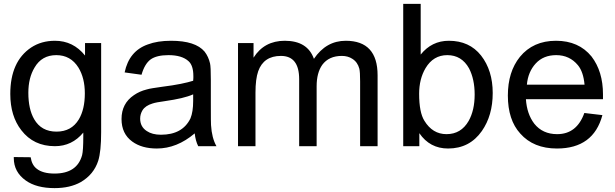

<svg xmlns="http://www.w3.org/2000/svg" viewBox="-20 -753 3168 989"><path d="M51 56 138 57Q144 97 169 116Q200 141 261 141Q377 141 403 46Q409 22 409 -49V-70Q351 0 263 0Q153 0 90 -82Q33 -155 33 -269Q33 -436 140 -508Q193 -543 263 -543Q357 -543 418 -467V-531H501V-72Q501 27 486 75Q463 146 396 185Q341 216 261 216Q168 216 113 177Q51 133 51 61ZM126 -275Q126 -191 156 -139Q193 -75 271 -75Q348 -75 386 -138Q417 -190 417 -272Q417 -351 384 -405Q344 -469 270 -469Q195 -469 158 -405Q126 -352 126 -275Z M983 -66Q891 12 788 12Q710 12 661 -24Q606 -64 606 -140Q606 -220 670 -263Q699 -283 735 -292Q748 -296 768 -299Q788 -302 815 -306Q871 -313 910.5 -321Q950 -329 975 -337Q976 -346 976 -352Q976 -358 976 -361Q976 -416 951 -438Q917 -469 848 -469Q787 -469 756 -447Q725 -424 709 -368L622 -380Q645 -490 741 -524Q791 -543 861 -543Q987 -543 1034 -487Q1054 -461 1062 -426Q1066 -409 1066 -342V-223Q1066 -112 1067 -109Q1071 -42 1095 0H1001Q987 -28 983 -66ZM975 -267Q950 -256 914 -247.5Q878 -239 829 -232Q784 -226 766 -220Q729 -209 714 -185Q702 -165 702 -142Q702 -100 736 -78Q764 -59 809 -59Q920 -59 961 -143Q975 -177 975 -233Z M1206 0V-531H1286V-456Q1341 -543 1447 -543Q1564 -543 1597 -450Q1660 -543 1761 -543Q1925 -543 1925 -365V0H1835V-334Q1835 -382 1831 -399Q1822 -433 1795 -450Q1772 -465 1741 -465Q1674 -465 1640 -419Q1611 -378 1611 -309V0H1521V-345Q1521 -465 1427 -465Q1338 -465 1310 -386Q1296 -346 1296 -276V0Z M2140 0H2057V-733H2147V-472Q2204 -543 2292 -543Q2398 -543 2458 -467Q2518 -390 2518 -274Q2518 -158 2462 -78Q2399 12 2288 12Q2194 12 2140 -67ZM2139 -270Q2139 -174 2166 -131Q2208 -62 2280 -62Q2355 -62 2394 -130Q2425 -185 2425 -266Q2425 -345 2396 -401Q2358 -469 2284 -469Q2212 -469 2172 -402Q2139 -346 2139 -270Z M3083 -160Q3037 12 2849 12Q2728 12 2660 -65Q2596 -135 2596 -261Q2596 -383 2658 -460Q2726 -543 2844 -543Q2961 -543 3027 -462Q3086 -385 3086 -267V-242H2689Q2694 -166 2732 -116Q2775 -62 2850 -62Q2951 -62 2990 -171ZM2991 -317Q2985 -383 2957 -417Q2914 -469 2845 -469Q2779 -469 2739.5 -426Q2700 -383 2694 -317Z"/></svg>

Font: MongolianScript
Style: Regular
Weight: 400
Designer: Bolorsoft LLC, NUM
Foundry: Bolorsoft LLC
Version: Version 3.2